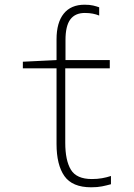

<svg xmlns="http://www.w3.org/2000/svg" viewBox="-20 -785 570 815"><path d="M367 10Q287 10 253.5 -37.5Q220 -85 220 -174V-495H77V-523L220 -530V-618Q220 -689 250.5 -727Q281 -765 339 -765Q361 -765 375.5 -761.5Q390 -758 401 -754V-719Q389 -724 374 -727Q359 -730 340 -730Q299 -730 278.5 -702.5Q258 -675 258 -615V-530H446V-495H257V-179Q257 -104 281 -64.5Q305 -25 370 -25Q393 -25 413 -28.5Q433 -32 451 -38V-3Q433 2 413.5 6Q394 10 367 10Z"/></svg>

Font: Noto Sans Mono Condensed ExtraLight
Style: Regular
Weight: 200
Width: 3
Designer: Monotype Design Team
Foundry: Monotype Imaging Inc.
Version: Version 2.014; ttfautohint (v1.8.4.7-5d5b)